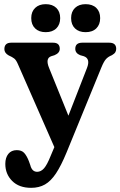

<svg xmlns="http://www.w3.org/2000/svg" viewBox="-20 -663 578 922"><path d="M223.5 85 241 43.5 66 -355Q57.5 -375 48 -382.2Q38.5 -389.5 21.5 -397Q1 -408.5 1 -427Q1 -458 34 -458H235Q267 -458 267 -428.5Q267 -408.5 242 -398L226 -393Q196.5 -383 216 -336L308.5 -107.5L397.5 -336Q415.5 -381.5 382.5 -393L365 -398Q341.5 -407.5 341.5 -428.5Q341.5 -458 375 -458H504.5Q538 -458 538 -428.5Q538 -419.5 533.8 -412.2Q529.5 -405 517.5 -398Q499 -390.5 488.8 -379Q478.5 -367.5 467 -339.5L299.5 69.5Q273.5 132.5 249 169.5Q224.5 206.5 196 222.8Q167.5 239 129.5 239Q71.5 239 38.5 206Q5.5 173 5.5 124Q5.5 94 20 76Q34.5 58 60.5 58Q83.5 58 95.8 71Q108 84 118.5 110.5L125.5 130Q133.5 162 158.5 162Q176.5 162 191.2 145.5Q206 129 223.5 85ZM199.5 -508.5Q167.5 -508.5 148.8 -526.5Q130 -544.5 130 -576Q130 -607 148.8 -625Q167.5 -643 199.5 -643Q232 -643 250.5 -625Q269 -607 269 -576Q269 -545 250.5 -526.8Q232 -508.5 199.5 -508.5ZM391 -508.5Q359 -508.5 340.2 -526.5Q321.5 -544.5 321.5 -576Q321.5 -607 340.2 -625Q359 -643 391 -643Q424 -643 442.5 -625Q461 -607 461 -576Q461 -545 442.5 -526.8Q424 -508.5 391 -508.5Z"/></svg>

Font: Fraunces 72pt S100 SemiBold
Style: Regular
Weight: 600
Version: Version 1.000; ttfautohint (v1.8.3)